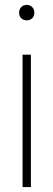

<svg xmlns="http://www.w3.org/2000/svg" viewBox="-20 -763 218 783"><path d="M72 0V-540H106V0ZM89 -680Q75.5 -680 66.8 -688.5Q58 -697 58 -711Q58 -725.5 66.8 -734.2Q75.5 -743 89 -743Q102.5 -743 111.2 -734.2Q120 -725.5 120 -711Q120 -697 111.2 -688.5Q102.5 -680 89 -680Z"/></svg>

Font: Encode Sans Cnd Th
Style: Regular
Weight: 100
Width: 3
Designer: Multiple Designers
Foundry: Impallari Type
Version: Version 3.002; ttfautohint (v1.8.3) -l 8 -r 50 -G 200 -x 14 